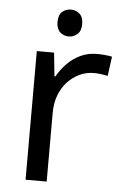

<svg xmlns="http://www.w3.org/2000/svg" viewBox="-52 -758 518 797"><g transform="rotate(5 206.5 -360.0)"><path d="M212 -720Q232 -720 247.5 -706.5Q263 -693 263 -664Q263 -636 247.5 -622Q232 -608 212 -608Q190 -608 175 -622Q160 -636 160 -664Q160 -693 175 -706.5Q190 -720 212 -720ZM335 -546Q350 -546 367.5 -544.5Q385 -543 398 -540L387 -459Q374 -462 358.5 -464Q343 -466 329 -466Q298 -466 270 -453Q242 -440 220 -416.5Q198 -393 185.5 -360Q173 -327 173 -286V0H85V-536H157L167 -438H171Q188 -468 212 -492.5Q236 -517 267 -531.5Q298 -546 335 -546Z"/></g></svg>

Font: hexoriya15
Style: Book
Weight: 400
Designer: Jelle Bosma - Monotype Design Team
Foundry: Monotype Imaging Inc.
Version: Version 2.003